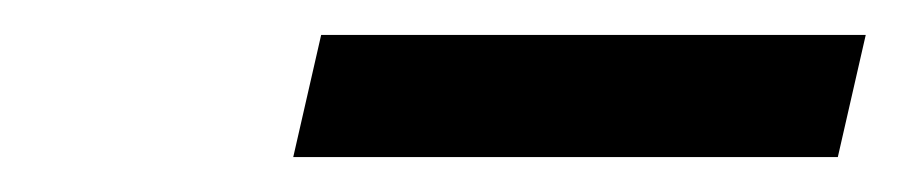

<svg xmlns="http://www.w3.org/2000/svg" viewBox="-20 -726 516 110"><path d="M148 -636 164 -706H476L460 -636Z"/></svg>

Font: Instrument Sans SemiCondensed Medium
Style: Italic
Weight: 500
Width: 4
Italic angle: -13°
Designer: Rodrigo Fuenzalida
Foundry: fragTYPE
Version: Version 1.000;gftools[0.9.28]